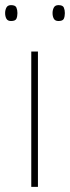

<svg xmlns="http://www.w3.org/2000/svg" viewBox="-32 -729 273 749"><path d="M116 0H90V-528H116ZM-12 -678Q-12 -690 -7 -699.5Q-2 -709 11 -709Q28 -709 32 -699.5Q36 -690 36 -678Q36 -665 32 -656Q28 -647 11 -647Q-2 -647 -7 -656Q-12 -665 -12 -678ZM173 -678Q173 -690 178 -699.5Q183 -709 196 -709Q213 -709 217 -699.5Q221 -690 221 -678Q221 -665 217 -656Q213 -647 196 -647Q183 -647 178 -656Q173 -665 173 -678Z"/></svg>

Font: Noto Sans Lao Looped Thin
Style: Regular
Weight: 100
Designer: Mark Frömberg, Ben Mitchell
Foundry: The Fontpad Ltd
Version: Version 1.002; ttfautohint (v1.8.4.7-5d5b)